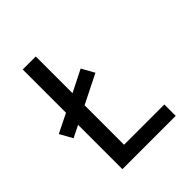

<svg xmlns="http://www.w3.org/2000/svg" viewBox="-200 -868 1001 1001"><g transform="rotate(-45 300.0 -367.5)"><path d="M128 0V-327L62 -294L23 -364L128 -416V-735H224V-464L345 -525L384 -455L224 -375V-84H521V0Z"/></g></svg>

Font: Iosevka Fixed Curly Md Ex
Style: Regular
Weight: 500
Width: 7
Monospace: yes
Designer: Belleve Invis
Foundry: Belleve Invis
Version: Version 30.1.2